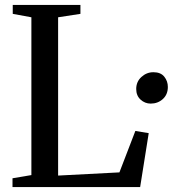

<svg xmlns="http://www.w3.org/2000/svg" viewBox="-20 -763 704 783"><path d="M31 0V-36L108 -49V-692.5L32 -706.5V-743H308V-706.5L217 -692.5V-47L467 -60L532 -229L586.5 -220L551.5 0ZM594.5 -340.5Q571 -340.5 553.2 -356.8Q535.5 -373 535.5 -400Q535.5 -430 556.8 -449.2Q578 -468.5 605.5 -468.5Q635.5 -468.5 650 -450.2Q664.5 -432 664.5 -408.5Q664.5 -377.5 644 -359Q623.5 -340.5 594.5 -340.5Z"/></svg>

Font: Merriweather 72pt
Style: Regular
Weight: 400
Version: Version 2.100